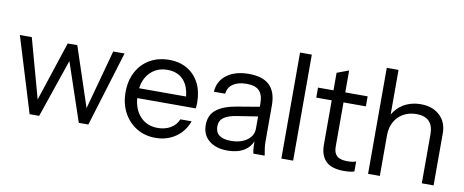

<svg xmlns="http://www.w3.org/2000/svg" viewBox="-63 -969 3006 1243"><g transform="rotate(10 1440.5 -347.5)"><path d="M631.7 -497.5 525.3 -106.6 395.5 -497.5H332.6L203.8 -106.6L96.4 -497.5H18L169 -3.9H231.9L363 -387.2L492.3 -3.9H555.2L706.2 -497.5Z M1196.9 -393C1178.5 -429.1 1152.4 -457.2 1118.5 -477.2C1084.6 -497.1 1044.8 -507.2 999 -507.2C951.2 -507.2 908.9 -496.5 872.2 -475.3C835.4 -454.1 806.8 -424.1 786.5 -385.7C766.2 -347.3 756 -303.1 756 -252.7C756 -202.4 766.3 -157.9 787 -119.1C807.6 -80.5 836 -49.9 872.2 -27.7C908.3 -5.4 949.9 5.7 997 5.7C1047.4 5.7 1091.4 -7.3 1129.1 -33.5C1166.9 -59.5 1193.8 -95.3 1210 -140.4H1136.4C1125.4 -114.6 1108 -94.8 1084.1 -80.9C1060.3 -66.9 1032.5 -60 1000.9 -60C950.6 -60 910.4 -77.7 880.4 -112.8C855.1 -142.4 841.1 -181 837.1 -227.5H1221.6C1222.9 -234.6 1223.7 -241 1224 -246.8C1224.3 -252.6 1224.5 -258.8 1224.5 -265.3C1224.5 -314.3 1215.3 -356.9 1196.9 -393.1ZM838 -292.3C843.4 -331.8 857.5 -364.7 880.4 -390.6C910.4 -424.4 949.9 -441.4 999 -441.4C1046.7 -441.4 1083.7 -425.4 1109.8 -393.5C1130.4 -368.3 1142.5 -334.4 1146.9 -292.3Z M1706.7 -51.8C1704.7 -66.9 1703.8 -81.6 1703.8 -95.8V-333C1703.8 -391.1 1688.9 -434.6 1659.2 -463.7C1629.6 -492.6 1584.1 -507.2 1522.8 -507.2C1463.4 -507.2 1415.3 -493.6 1378.5 -466.5C1341.8 -439.4 1321.8 -401.9 1318.5 -354.2H1393.1C1395.6 -381.9 1408.1 -403.4 1430.3 -418.6C1452.6 -433.7 1482.4 -441.3 1519.9 -441.3C1557.9 -441.3 1585.5 -432.4 1602.6 -414.7C1619.7 -396.9 1628.3 -369.4 1628.3 -331.9V-309.8L1478.2 -284.5C1421.5 -274.8 1378.2 -258 1348.5 -234.2C1318.8 -210.3 1304 -176.7 1304 -133.5C1304 -90.3 1319 -56.2 1349 -31.4C1379 -6.5 1419.5 5.9 1470.5 5.9C1513.7 5.9 1550.4 -3.1 1580.4 -21.2C1605.4 -36.2 1621.9 -57.8 1633.3 -83.2C1633.4 -67.1 1633.8 -52.7 1634.6 -41.5C1635.5 -27.3 1637.3 -14.8 1639.9 -3.8H1714.4C1711.2 -20.6 1708.6 -36.5 1706.7 -51.7ZM1628.3 -166.5C1628.3 -134.9 1614.6 -109.2 1587.1 -89.5C1559.7 -69.8 1524.4 -60 1481.1 -60C1447.6 -60 1422.3 -66.5 1405.2 -79.4C1388.1 -92.3 1379.5 -111.3 1379.5 -136.5C1379.5 -162.3 1388.9 -182 1407.6 -195.5C1426.3 -209.1 1453.7 -218.8 1489.9 -224.5L1628.3 -246.2Z M1901.4 -3.9V-700.8H1824V-3.9Z M2304.2 -431.7V-497.5H2157.1V-641.8L2079.6 -612.7V-497.5H1978V-431.7H2079.6V-140.4C2079.6 -93.2 2092.1 -57.4 2116.9 -32.4C2141.8 -7.6 2181.6 4.8 2236.5 4.8C2251.3 4.8 2264.7 3.9 2276.6 2.4C2288.6 0.9 2297.8 -1.3 2304.2 -3.9V-69.6C2298.4 -67.1 2290.8 -64.9 2281.5 -63.3C2272.1 -61.7 2261 -61 2248.1 -61C2215.8 -61 2192.6 -67.4 2178.4 -80.3C2164.2 -93.2 2157.1 -113.5 2157.1 -141.3V-431.7Z M2777.8 -463.1C2746.5 -492.4 2705 -507.2 2653.4 -507.2C2609.5 -507.2 2570.3 -496.5 2535.8 -475.3C2508.1 -458.2 2487.7 -434.7 2471.4 -407.7V-700.8H2394V-3.9H2471.4V-271C2471.4 -304.6 2478.4 -333.9 2492.2 -359.1C2506.1 -384.3 2525.5 -404 2550.3 -418.2C2575.2 -432.3 2603.7 -439.5 2636 -439.5C2672.8 -439.5 2700.5 -430.2 2719.2 -411.4C2737.9 -392.7 2747.3 -364.6 2747.3 -327.2V-3.9H2824.8V-347.5C2824.8 -395.2 2809.1 -433.8 2777.8 -463.2Z"/></g></svg>

Font: Diatome
Style: Regular
Weight: 400
Designer: 15.100.17
Foundry: 15.100.17
Version: Version 1.008;Fontself Maker 3.5.8